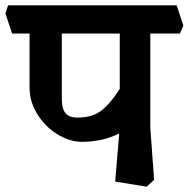

<svg xmlns="http://www.w3.org/2000/svg" viewBox="-50 -661 703 715"><path d="M509.8 -184.1 523.9 8.8 496.1 34.2 378.9 15.1 394 -164.1Q333 -133.3 255.9 -132.8Q209 -132.8 163.1 -161.4Q117.2 -189.9 88.6 -236.6Q60.1 -283.2 60.1 -334V-536.1H-4.9L-29.8 -610.8L-20 -641.1H607.9L632.8 -565.9L620.1 -536.1H509.8ZM180.2 -536.1V-291Q180.2 -256.8 193.6 -240Q207 -223.1 238.8 -223.1Q295.9 -223.1 329.8 -251Q363.8 -278.8 396 -330.1V-536.1Z"/></svg>

Font: Sura
Style: Bold
Weight: 700
Designer: Carolina Giovagnoli
Foundry: Huerta Tipografica
Version: Version 1.002;PS 001.002;hotconv 1.0.70;makeotf.lib2.5.58329